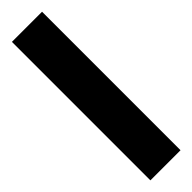

<svg xmlns="http://www.w3.org/2000/svg" viewBox="4 -179 460 460"><g transform="rotate(45 234.5 51.0)"><path d="M469.2 0V102.1H0V0Z"/></g></svg>

Font: Inter 17pt SemiBold
Style: Regular
Weight: 600
Version: Version 4.001;git-66647c0bb